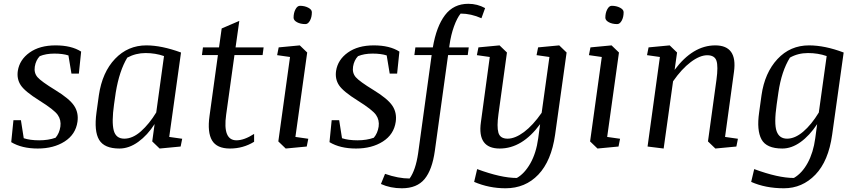

<svg xmlns="http://www.w3.org/2000/svg" viewBox="-20 -783 4575 1026"><path d="M40 -23.4 51.8 -140.6H91.8L106.9 -44.4Q140.6 -33.2 189.5 -33.2Q238.3 -33.2 276.9 -46.9Q297.4 -70.8 302.7 -106.4Q307.6 -141.6 288.6 -168.9Q269.5 -196.3 191.4 -245.1Q113.3 -293.9 91.1 -327.4Q68.8 -360.8 75.2 -404.3Q84.5 -463.9 138.2 -502.2Q191.9 -540.5 276.9 -540.5Q361.8 -540.5 413.6 -507.3L401.4 -389.6H361.8L345.7 -486.8Q315.4 -496.6 270.5 -496.6Q225.6 -496.6 192.4 -482.9Q171.4 -460.9 166 -427.2Q160.6 -393.6 180.4 -370.6Q200.2 -347.7 275.4 -301.8Q350.6 -255.9 375.7 -218.5Q400.9 -181.2 394 -132.3Q384.3 -64.5 325.4 -26.9Q266.6 10.7 181.6 10.7Q96.7 10.7 40 -23.4Z M856.4 -483.4Q810.1 -499.5 757.8 -499.5Q705.6 -499.5 660.2 -475.1Q617.7 -404.8 598.6 -289.1L589.4 -225.1Q576.2 -131.3 587.6 -86.7Q599.1 -42 644 -42Q689 -42 733.4 -81.5Q777.8 -121.1 814.9 -182.1ZM618.2 10.7Q537.6 10.7 509.8 -35.6Q481.9 -82 495.6 -182.1L508.3 -273.9Q526.4 -397 595 -468.8Q663.6 -540.5 762.2 -540.5Q843.3 -540.5 947.3 -502.4L884.3 -51.3L953.6 -41.5L945.3 0L833 10.7L793.5 -27.3L806.2 -120.1Q768.1 -60.5 718.8 -24.9Q669.4 10.7 618.2 10.7Z M1337.9 -25.4Q1279.3 10.7 1209 10.7Q1138.7 10.7 1113 -32.7Q1087.4 -76.2 1099.6 -163.1L1144.5 -488.8H1059.1L1064.5 -529.8H1150.4L1164.6 -630.9L1258.8 -671.4L1238.8 -529.8H1388.7L1383.3 -488.8H1232.9L1188.5 -169.9Q1169.4 -33.2 1243.7 -33.2Q1284.7 -33.2 1337.9 -67.4Z M1548.8 -688.5Q1548.8 -713.9 1558.8 -732.9Q1568.8 -752 1583 -752Q1607.9 -752 1627.2 -741.9Q1646.5 -731.9 1646.5 -717.8Q1646.5 -690.9 1636.2 -672.6Q1626 -654.3 1612.3 -654.3Q1585.4 -654.3 1567.1 -664.3Q1548.8 -674.3 1548.8 -688.5ZM1469.2 -529.8 1582 -540.5 1621.6 -502.4 1558.6 -51.3 1627.4 -41.5 1619.1 0 1506.8 10.7 1467.3 -27.3 1529.8 -478.5 1460.9 -488.3Z M1740.7 -23.4 1752.4 -140.6H1792.5L1807.6 -44.4Q1841.3 -33.2 1890.1 -33.2Q1939 -33.2 1977.5 -46.9Q1998 -70.8 2003.4 -106.4Q2008.3 -141.6 1989.3 -168.9Q1970.2 -196.3 1892.1 -245.1Q1814 -293.9 1791.7 -327.4Q1769.5 -360.8 1775.9 -404.3Q1785.2 -463.9 1838.9 -502.2Q1892.6 -540.5 1977.5 -540.5Q2062.5 -540.5 2114.3 -507.3L2102.1 -389.6H2062.5L2046.4 -486.8Q2016.1 -496.6 1971.2 -496.6Q1926.3 -496.6 1893.1 -482.9Q1872.1 -460.9 1866.7 -427.2Q1861.3 -393.6 1881.1 -370.6Q1900.9 -347.7 1976.1 -301.8Q2051.3 -255.9 2076.4 -218.5Q2101.6 -181.2 2094.7 -132.3Q2085 -64.5 2026.1 -26.9Q1967.3 10.7 1882.3 10.7Q1797.4 10.7 1740.7 -23.4Z M2127.4 223.1Q2065.9 223.1 2015.6 200.2L2037.6 146Q2108.4 170.9 2168.9 170.9Q2201.2 126 2214.4 36.1L2286.6 -488.8H2194.3L2199.7 -529.8H2293Q2312 -641.6 2357.9 -702.1Q2403.8 -762.7 2482.4 -762.7Q2530.8 -762.7 2572.3 -739.7L2552.7 -685.5Q2497.1 -710.4 2441.4 -710.4Q2422.4 -687 2406 -641.8Q2389.6 -596.7 2381.8 -540.5L2380.4 -529.8H2484.9L2479.5 -488.8H2374.5L2303.7 22.9Q2289.6 124.5 2248.8 173.8Q2208 223.1 2127.4 223.1Z M2866.2 -119.6Q2770.5 10.7 2650.4 10.7Q2529.8 10.7 2549.8 -129.9L2597.2 -478.5L2528.3 -488.3L2536.6 -529.8L2649.4 -540.5L2689 -502.4L2643.6 -172.9Q2634.3 -106.4 2643.3 -74.2Q2652.3 -42 2692.4 -42Q2732.4 -42 2780 -77.4Q2827.6 -112.8 2874.5 -180.2L2916 -478.5L2847.2 -488.3L2855.5 -529.8L2968.3 -540.5L3007.8 -502.4L2946.3 -63Q2926.3 77.1 2856.7 150.1Q2787.1 223.1 2681.2 223.1Q2593.3 223.1 2513.7 189L2529.8 120.6Q2657.7 168 2741.7 168Q2782.7 145 2814 90.1Q2845.2 35.2 2856 -43.5Z M3214.8 -688.5Q3214.8 -713.9 3224.9 -732.9Q3234.9 -752 3249 -752Q3273.9 -752 3293.2 -741.9Q3312.5 -731.9 3312.5 -717.8Q3312.5 -690.9 3302.2 -672.6Q3292 -654.3 3278.3 -654.3Q3251.5 -654.3 3233.2 -664.3Q3214.8 -674.3 3214.8 -688.5ZM3135.3 -529.8 3248 -540.5 3287.6 -502.4 3224.6 -51.3 3293.5 -41.5 3285.2 0 3172.9 10.7 3133.3 -27.3 3195.8 -478.5 3127 -488.3Z M3585 -409.7Q3682.6 -540.5 3802.2 -540.5Q3921.4 -540.5 3902.3 -399.9L3854.5 -51.3L3923.3 -41.5L3915 0L3802.7 10.7L3763.2 -27.3L3808.6 -356.9Q3818.4 -428.7 3808.6 -458.3Q3798.8 -487.8 3759.3 -487.8Q3719.7 -487.8 3671.1 -451.2Q3622.6 -414.6 3576.7 -348.6L3526.4 10.7L3440.4 0L3506.3 -478.5L3437.5 -488.3L3445.8 -529.8L3558.6 -540.5L3598.1 -502.4Z M4355.5 -181.6 4397.5 -483.4Q4351.6 -499.5 4297.9 -499.5Q4244.1 -499.5 4201.2 -475.1Q4156.2 -402.8 4139.6 -289.1L4130.4 -225.1Q4115.7 -122.6 4129.9 -82.3Q4144 -42 4186 -42Q4228 -42 4272 -79.3Q4315.9 -116.7 4355.5 -181.6ZM4160.6 10.7Q4075.7 10.7 4049.3 -38.1Q4022.9 -86.9 4036.6 -182.1L4049.3 -273.9Q4066.4 -394 4134.5 -467.3Q4202.6 -540.5 4303.2 -540.5Q4387.7 -540.5 4488.3 -502.4L4426.8 -63Q4407.2 77.6 4337.2 150.4Q4267.1 223.1 4168.9 223.1Q4070.8 223.1 3994.1 189L4010.3 120.6Q4138.2 168 4222.2 168Q4266.1 142.6 4296.1 87.4Q4326.2 32.2 4336.4 -43.5L4346.7 -119.6Q4306.2 -58.6 4258.1 -23.9Q4210 10.7 4160.6 10.7Z"/></svg>

Font: NoticiaText-Italic
Style: Italic
Weight: 400
Italic angle: -8°
Designer: JM Sole
Foundry: JM Sole
Version: Version 1.003